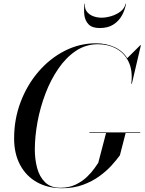

<svg xmlns="http://www.w3.org/2000/svg" viewBox="-20 -990 768 1020"><path d="M432 -970Q428.5 -945.5 440.8 -929Q453 -912.5 474.5 -904.2Q496 -896 519.5 -896Q543 -896 570.8 -904.2Q598.5 -912.5 620.2 -929Q642 -945.5 647 -970H649.5Q644.5 -939.5 628.8 -909.8Q613 -880 583.8 -860.5Q554.5 -841 509.5 -841Q469.5 -841 450.8 -860.5Q432 -880 428.2 -909.8Q424.5 -939.5 429.5 -970ZM455 -286.5H725V-283.5H647.5L617 -165Q600 -141.5 573 -111.5Q546 -81.5 507.8 -53.8Q469.5 -26 420.2 -8Q371 10 310 10Q233.5 10 176 -22.2Q118.5 -54.5 86.8 -114Q55 -173.5 55 -255Q55 -357.5 89.8 -448.8Q124.5 -540 185 -610Q245.5 -680 324 -720Q402.5 -760 490 -760Q543.5 -760 587.2 -740.2Q631 -720.5 656 -681L725.5 -750H728.5L680.5 -545H677.5Q686 -615 663.2 -661.8Q640.5 -708.5 597.2 -731.8Q554 -755 500 -755Q436 -755 383.2 -719.8Q330.5 -684.5 289.8 -625Q249 -565.5 221.2 -492.2Q193.5 -419 179.2 -341.8Q165 -264.5 165 -195Q165 -144 177.2 -97.8Q189.5 -51.5 219.2 -22Q249 7.5 301 7.5Q347.5 7.5 382.8 -9.8Q418 -27 442.5 -50.8Q467 -74.5 481.8 -95.8Q496.5 -117 502 -125L543.5 -283.5H455Z"/></svg>

Font: Bodoni* 72pt
Style: Italic
Weight: 400
Italic angle: -13°
Version: Version 2.3